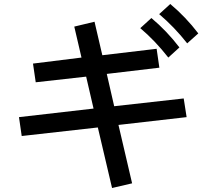

<svg xmlns="http://www.w3.org/2000/svg" viewBox="-20 -900 1040 963"><path d="M75.2 -312.5 449.2 -355.5 412.1 -515.6 159.2 -487.3 145.5 -581.1 388.7 -611.3 352.5 -766.6 454.1 -791 493.2 -623 765.6 -655.3 779.3 -560.5 515.6 -529.3 552.7 -367.2 901.4 -406.2 916 -312.5 574.2 -273.4 642.6 19.5 542 43 470.7 -260.7 88.9 -217.8ZM778.3 -829.1 834 -879.9Q912.1 -814.5 974.6 -732.4L918.9 -682.6Q854.5 -764.6 778.3 -829.1ZM683.6 -758.8 739.3 -809.6Q817.4 -744.1 879.9 -662.1L824.2 -611.3Q757.8 -696.3 683.6 -758.8Z"/></svg>

Font: Gothic A1 SemiBold
Style: Regular
Weight: 600
Version: Version 2.50